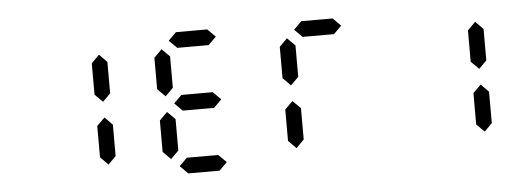

<svg xmlns="http://www.w3.org/2000/svg" viewBox="-55 -1060 3309 1220"><g transform="rotate(-5 1599.5 -450.5)"><path d="M600.6 -100.1 550.3 -150.4V-350.6L600.6 -400.4L649.9 -350.6V-150.4ZM600.6 -500.5 550.3 -550.3V-750.5L600.6 -800.8L649.9 -750.5V-550.3Z M1299.8 -800.8H1100.1L1049.8 -850.6L1100.1 -900.9H1299.8L1350.1 -850.6ZM999.5 -100.1 949.7 -150.4V-350.6L999.5 -400.4L1049.8 -350.6V-150.4ZM999.5 -500.5 949.7 -550.3V-750.5L999.5 -800.8L1049.8 -750.5V-550.3ZM1299.8 -400.4H1100.1L1049.8 -450.7L1100.1 -500.5H1299.8L1350.1 -450.7ZM1299.8 0H1100.1L1049.8 -50.3L1100.1 -100.1H1299.8L1350.1 -50.3Z M2099.6 -800.8H1899.9L1849.6 -850.6L1899.9 -900.9H2099.6L2149.9 -850.6ZM1799.3 -100.1 1749.5 -150.4V-350.6L1799.3 -400.4L1849.6 -350.6V-150.4ZM1799.3 -500.5 1749.5 -550.3V-750.5L1799.3 -800.8L1849.6 -750.5V-550.3Z M3000 -100.1 2949.7 -150.4V-350.6L3000 -400.4L3049.3 -350.6V-150.4ZM3000 -500.5 2949.7 -550.3V-750.5L3000 -800.8L3049.3 -750.5V-550.3Z"/></g></svg>

Font: E1234
Style: Regular
Weight: 400
Designer: GGBot
Version: Version 1.00;September 7, 2020